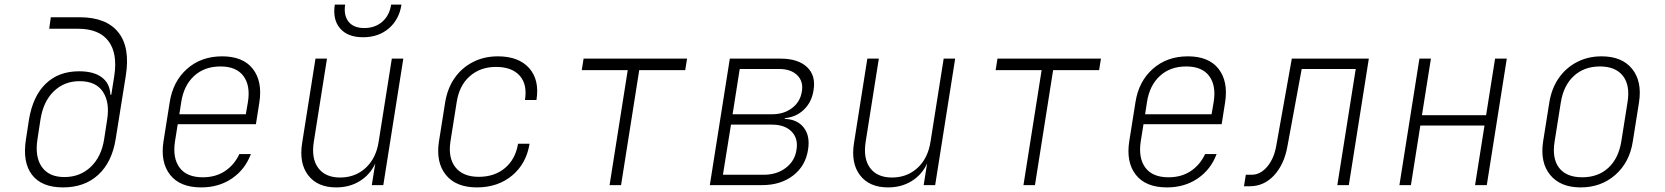

<svg xmlns="http://www.w3.org/2000/svg" viewBox="-20 -805 7240 835"><path d="M254 10Q161 10 119 -45Q77 -100 93 -200L106 -285Q123 -387 179 -441Q235 -495 324 -495Q388 -495 423 -468.5Q458 -442 460 -393H464L477 -475Q492 -573 451.5 -626.5Q411 -680 319 -680H194L201 -730H326Q442 -730 494.5 -664.5Q547 -599 527 -475L483 -200Q467 -100 407.5 -45Q348 10 254 10ZM260 -35Q328 -35 374.5 -79Q421 -123 433 -200L446 -285Q458 -360 427.5 -406Q397 -452 326 -452Q259 -452 213.5 -407.5Q168 -363 156 -285L143 -200Q131 -123 162 -79Q193 -35 260 -35Z M855 10Q763 10 720 -44.5Q677 -99 691 -190L718 -360Q732 -451 793.5 -505.5Q855 -560 946 -560Q1037 -560 1079.5 -505.5Q1122 -451 1108 -360L1093 -265H753L741 -190Q730 -118 761 -76Q792 -34 862 -34Q918 -34 958.5 -61Q999 -88 1021 -135H1071Q1046 -68 989 -29Q932 10 855 10ZM760 -308H1049L1058 -360Q1070 -432 1039 -474Q1008 -516 939 -516Q869 -516 824 -474.5Q779 -433 768 -360Z M1442 10Q1361 10 1320.5 -42.5Q1280 -95 1294 -183L1352 -550H1402L1345 -190Q1333 -116 1364 -74.5Q1395 -33 1459 -33Q1525 -33 1570.5 -75Q1616 -117 1627 -190L1684 -550H1734L1647 0H1597L1612 -94Q1590 -46 1545.5 -18Q1501 10 1442 10ZM1559 -643Q1492 -643 1459 -681.5Q1426 -720 1436 -785H1481Q1474 -738 1496 -710.5Q1518 -683 1564 -683Q1611 -683 1642.5 -710.5Q1674 -738 1681 -785H1726Q1716 -720 1671 -681.5Q1626 -643 1559 -643Z M2054 10Q1963 10 1919 -44.5Q1875 -99 1889 -190L1916 -360Q1926 -421 1957 -465.5Q1988 -510 2036.5 -535Q2085 -560 2145 -560Q2236 -560 2281.5 -508.5Q2327 -457 2313 -370H2263Q2274 -438 2240 -476Q2206 -514 2137 -514Q2069 -514 2023 -473.5Q1977 -433 1966 -360L1939 -190Q1928 -118 1961 -77Q1994 -36 2062 -36Q2131 -36 2176.5 -74.5Q2222 -113 2233 -180H2283Q2269 -93 2207 -41.5Q2145 10 2054 10Z M2631 0 2710 -500H2510L2518 -550H2968L2960 -500H2760L2681 0Z M3067 0 3154 -550H3375Q3451 -550 3490 -513Q3529 -476 3518 -412Q3510 -361 3476.5 -328.5Q3443 -296 3393 -291V-288Q3448 -286 3476 -249.5Q3504 -213 3494 -153Q3483 -83 3429 -41.5Q3375 0 3295 0ZM3166 -308H3337Q3389 -308 3424.5 -335Q3460 -362 3467 -406Q3475 -450 3447.5 -477.5Q3420 -505 3368 -505H3197ZM3124 -45H3302Q3358 -45 3397.5 -75Q3437 -105 3444 -154Q3452 -203 3422.5 -233Q3393 -263 3337 -263H3159Z M3842 10Q3761 10 3720.5 -42.5Q3680 -95 3694 -183L3752 -550H3802L3745 -190Q3733 -116 3764 -74.5Q3795 -33 3859 -33Q3925 -33 3970.5 -75Q4016 -117 4027 -190L4084 -550H4134L4047 0H3997L4012 -94Q3990 -46 3945.5 -18Q3901 10 3842 10Z M4431 0 4510 -500H4310L4318 -550H4768L4760 -500H4560L4481 0Z M5055 10Q4963 10 4920 -44.5Q4877 -99 4891 -190L4918 -360Q4932 -451 4993.5 -505.5Q5055 -560 5146 -560Q5237 -560 5279.5 -505.5Q5322 -451 5308 -360L5293 -265H4953L4941 -190Q4930 -118 4961 -76Q4992 -34 5062 -34Q5118 -34 5158.5 -61Q5199 -88 5221 -135H5271Q5246 -68 5189 -29Q5132 10 5055 10ZM4960 -308H5249L5258 -360Q5270 -432 5239 -474Q5208 -516 5139 -516Q5069 -516 5024 -474.5Q4979 -433 4968 -360Z M5390 5 5398 -45H5423Q5461 -45 5490.5 -79.5Q5520 -114 5530 -169L5598 -550H5933L5846 0H5796L5876 -505H5641L5579 -169Q5565 -90 5521 -42.5Q5477 5 5415 5Z M6066 0 6153 -550H6203L6164 -304H6443L6482 -550H6533L6446 0H6395L6436 -259H6157L6116 0Z M6854 10Q6766 10 6721.5 -44.5Q6677 -99 6691 -190L6718 -360Q6728 -421 6759 -465.5Q6790 -510 6838 -535Q6886 -560 6945 -560Q7034 -560 7078 -505.5Q7122 -451 7108 -360L7081 -190Q7067 -99 7005 -44.5Q6943 10 6854 10ZM6861 -34Q6930 -34 6974.5 -75Q7019 -116 7031 -190L7058 -360Q7070 -434 7038 -475Q7006 -516 6938 -516Q6870 -516 6825 -475Q6780 -434 6768 -360L6741 -190Q6729 -116 6760.5 -75Q6792 -34 6861 -34Z"/></svg>

Font: NKDuy Mono Thin
Style: Italic
Weight: 100
Italic angle: -9°
Monospace: yes
Designer: NKDuy
Foundry: NKDuy
Version: Version 2.251; ttfautohint (v1.8.4.7-5d5b)